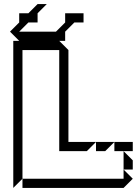

<svg xmlns="http://www.w3.org/2000/svg" viewBox="-20 -920 670 940"><path d="M45 0V-720H270L315 -675V-225H450L405 -180H270V-675H90V-45ZM450 -180V-225H540L495 -180ZM540 -180V-225H630V-180ZM585 -90V-180L630 -135V-90ZM90 0V-45H585V-90L630 -45L585 0ZM74 -720 29 -765 74 -810V-855H119L164 -900H209L164 -855V-810H119L74 -765H254L299 -810V-855H389V-810H344L299 -765V-720Z"/></svg>

Font: Rubik Iso
Style: Regular
Weight: 400
Designer: Hubert and Fischer, NaN
Foundry: Hubert and Fischer, NaN
Version: Version 2.200